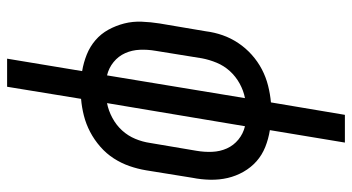

<svg xmlns="http://www.w3.org/2000/svg" viewBox="-245 -530 990 540"><g transform="rotate(-90 250.0 -260.0)"><path d="M119 215 154 4Q129 0 106.5 -9Q84 -18 66.5 -33.5Q49 -49 37 -70Q25 -91 19.5 -114.5Q14 -138 14.5 -163.5Q15 -189 20 -214L41 -344Q45 -368 53 -391Q61 -414 74.5 -435Q88 -456 107.5 -473Q127 -490 149 -501.5Q171 -513 194.5 -519Q218 -525 242 -527L276 -735H355L320 -524Q344 -520 366.5 -511Q389 -502 407 -486.5Q425 -471 436.5 -450Q448 -429 454 -405.5Q460 -382 459 -356.5Q458 -331 454 -306L432 -176Q429 -152 421 -129Q413 -106 399 -85Q385 -64 366 -47Q347 -30 325 -18.5Q303 -7 279 -1Q255 5 232 7L197 215ZM165 -66 230 -454Q209 -450 188.5 -439Q168 -428 153 -411.5Q138 -395 129.5 -374.5Q121 -354 118 -333L96 -203Q92 -180 93 -158Q94 -136 102.5 -117Q111 -98 127.5 -84.5Q144 -71 165 -66ZM244 -66Q265 -70 285 -81Q305 -92 320 -108.5Q335 -125 343.5 -145.5Q352 -166 356 -187L377 -317Q381 -340 380 -362Q379 -384 370.5 -403Q362 -422 345.5 -435.5Q329 -449 308 -454Z"/></g></svg>

Font: Iosevka SS04
Style: Italic
Weight: 400
Italic angle: -9°
Monospace: yes
Designer: Belleve Invis
Foundry: Belleve Invis
Version: Version 19.0.0; ttfautohint (v1.8.4)